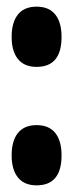

<svg xmlns="http://www.w3.org/2000/svg" viewBox="-20 -552 219 577"><path d="M90 5Q53 5 34 -18.5Q15 -42 15 -85Q15 -129 34 -152.5Q53 -176 90 -176Q127 -176 146 -152.5Q165 -129 165 -85Q165 5 90 5ZM90 -351Q53 -351 34 -374.5Q15 -398 15 -441Q15 -485 34 -508.5Q53 -532 90 -532Q127 -532 146 -508.5Q165 -485 165 -441Q165 -351 90 -351Z"/></svg>

Font: Bricolage Grotesque Condensed ExtraBold
Style: Regular
Weight: 800
Width: 3
Designer: Mathieu Triay
Foundry: Atelier Triay
Version: Version 1.000;gftools[0.9.30]